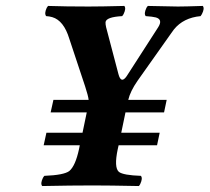

<svg xmlns="http://www.w3.org/2000/svg" viewBox="-20 -622 703 644"><path d="M515.6 -176.8 506.8 -134.8H377.9L375 -122.1Q361.8 -60.1 378.9 -45.4Q393.6 -34.2 452.6 -32.2Q459.5 -23.9 450.2 -4.4Q447.8 0 445.8 2Q345.7 0 292 0Q219.2 0 121.6 2Q114.7 -6.3 124 -25.4Q126.5 -29.8 128.9 -32.2Q194.3 -34.7 212.4 -48.3Q232.9 -65.4 245.1 -122.1L247.6 -134.8H126.5L135.7 -176.8H256.8L271 -245.1H149.9L159.2 -287.1H277.3Q275.9 -300.3 265.6 -332L212.4 -492.2Q193.8 -553.2 155.3 -564.5Q145.5 -567.4 134.8 -567.9Q127.9 -576.7 136.7 -595.7Q139.2 -600.1 141.1 -602.1Q200.7 -600.1 277.3 -600.1Q317.4 -600.1 397 -602.1Q403.8 -593.8 394.5 -574.7Q392.1 -570.3 389.6 -567.9Q336.4 -564.9 334 -547.9Q333.5 -541 335.9 -530.8L377.4 -373Q386.2 -340.3 404.3 -365.7Q406.2 -368.2 407.2 -370.1L510.7 -530.8Q526.9 -556.6 502.9 -563.5Q491.7 -566.4 468.8 -567.9Q461.9 -576.2 471.2 -595.7Q473.6 -600.1 476.1 -602.1Q555.7 -600.1 576.7 -600.1Q599.6 -600.1 660.2 -602.1Q667 -593.8 657.2 -574.7Q654.8 -570.3 652.8 -567.9Q595.2 -562.5 563.5 -523.4Q558.1 -516.6 553.7 -509.8L441.4 -351.1Q417 -315.9 410.2 -287.1H539.1L530.3 -245.1H400.9L386.7 -176.8Z"/></svg>

Font: Linux Libertine Slanted O
Style: Bold Slanted
Weight: 700
Designer: Philipp H. Poll
Foundry: Philipp H. Poll
Version: Version 5.0.0